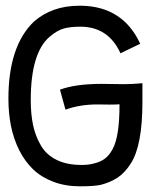

<svg xmlns="http://www.w3.org/2000/svg" viewBox="-20 -656 558 680"><path d="M420.4 -357.9Q448.2 -357.9 484.4 -361.3V-295.4Q484.4 -217.8 474.1 -163.3Q463.9 -108.9 443.1 -76.7Q422.4 -44.4 397.5 -27.6Q372.6 -10.7 337.4 -1.5Q313.5 3.9 263.7 3.9Q211.4 3.9 168.9 -12.2Q126.5 -28.3 97.2 -56.4Q67.9 -84.5 48.1 -124Q28.3 -163.6 19 -209.2Q9.8 -254.9 9.8 -306.6Q9.8 -492.2 99.6 -579.1Q164.1 -635.7 260.3 -635.7H270Q416 -632.3 476.6 -501L406.7 -467.3Q363.8 -561.5 264.6 -561.5Q229 -561.5 205.6 -554.9Q182.1 -548.3 155.8 -525.9Q88.9 -468.8 88.9 -301.3Q88.9 -251 97.4 -211.7Q106 -172.4 125.5 -139.6Q145 -106.9 181.2 -89.4Q217.3 -71.8 268.6 -71.8Q293 -71.8 309.1 -76.2Q333.5 -81.5 349.6 -92.8Q365.7 -104 378.4 -127Q391.1 -149.9 397.2 -189.2Q403.3 -228.5 403.3 -286.6Q390.6 -285.6 367.7 -285.6Q359.9 -285.6 345.5 -285.9Q331.1 -286.1 324.2 -286.1Q262.7 -286.1 211.9 -267.6L192.4 -338.4Q247.1 -358.9 339.4 -358.9Q353 -358.9 380.1 -358.4Q407.2 -357.9 420.4 -357.9Z"/></svg>

Font: FantasqueSansM Nerd Font
Style: Regular
Weight: 400
Monospace: yes
Designer: Jany Belluz
Version: Version 1.8.0 ; ttfautohint (v1.8.2);Nerd Fonts 3.4.0